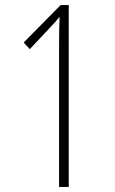

<svg xmlns="http://www.w3.org/2000/svg" viewBox="-20 -734 451 754"><path d="M212 0V-560Q212 -589 212.5 -617Q213 -645 214 -668Q200 -650 174 -623L97 -541L73 -567L218 -714H250V0Z"/></svg>

Font: Noto Sans Devanagari ExtraCondensed ExtraLight
Style: Regular
Weight: 200
Width: 2
Designer: Jelle Bosma - Monotype Design Team
Foundry: Monotype Imaging Inc.
Version: Version 2.004; ttfautohint (v1.8.4.7-5d5b)